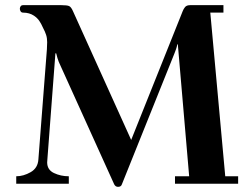

<svg xmlns="http://www.w3.org/2000/svg" viewBox="-20 -713 975 745"><path d="M43 0V-29Q71 -29 99 -45Q127 -61 129 -95L162 -522Q162 -528 162.5 -537Q163 -546 163 -549Q163 -565 159 -577.5Q155 -590 147 -605Q140 -621 132.5 -632Q125 -643 112 -652Q94 -664 70 -664Q63 -664 60 -669Q57 -674 57 -679Q57 -684 60 -688.5Q63 -693 70 -693H218Q240 -693 248 -689.5Q256 -686 263 -670L489 -170L689 -670Q692 -678 698 -685.5Q704 -693 718 -693H847V-664H796L854 -29H904V0H659V-29H714L670 -541H668Q666 -530 663 -522Q660 -514 657 -506L453 2Q450 12 438 12Q428 12 423 2L208 -473Q206 -478 203 -487.5Q200 -497 198 -506H195L164 -97Q164 -95 163.5 -90Q163 -85 163 -83Q163 -54 189.5 -41.5Q216 -29 247 -29V0Z"/></svg>

Font: Monomakh
Style: Regular
Weight: 400
Version: Version 1.200; ttfautohint (v1.8.4.7-5d5b)